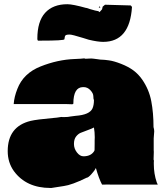

<svg xmlns="http://www.w3.org/2000/svg" viewBox="-20 -887 809 924"><path d="M720.7 -111.8 720.2 -107.4V-97.2Q720.2 -50.8 734.4 -9.3L739.3 1.5H518.6L501 1Q481.4 1 471.2 1.5Q455.6 -27.8 441.4 -78.6Q435.1 -65.4 419.7 -48.6Q404.3 -31.7 397 -31.7Q325.2 3.4 287.1 8.3Q231.4 17.6 227.3 17.6Q223.1 17.6 223.1 17.6Q106.4 17.6 46.9 -63.5Q17.1 -105 17.1 -159.7Q17.1 -278.3 127.4 -305.2Q155.8 -312 236.8 -319.3L252.9 -320.8L275.4 -324.2L280.3 -323.7H292Q308.6 -323.7 317.9 -326.2L344.2 -329.6Q411.6 -334.5 425.3 -365.7Q432.1 -381.3 432.1 -405.3Q429.2 -410.2 429.2 -423.8Q429.2 -437.5 415.3 -452.6Q401.4 -467.8 382.3 -467.8H379.9Q333 -467.8 333 -388.2Q330.6 -384.3 325 -385.3Q319.3 -386.2 297.9 -386.2H45.9Q48.3 -420.9 63.5 -459Q92.3 -534.2 175 -567.1Q257.8 -600.1 339.4 -603L368.7 -604.5L384.3 -606Q387.2 -606 390.1 -604.5H396.5L418.5 -605.5Q425.3 -605.5 449.2 -602.1L463.4 -600.1Q466.8 -599.6 474.1 -599.6Q481.4 -599.6 504.9 -596.4Q528.3 -593.3 563.2 -579.6Q598.1 -565.9 622.3 -547.9Q646.5 -529.8 664.1 -504.4Q697.3 -456.5 708 -400.1Q718.8 -343.8 718.8 -275.4Q722.2 -264.2 722.2 -254.9L719.7 -221.2V-164.6Q720.2 -163.6 720.2 -156.2L719.2 -123V-118.7Q720.7 -116.2 720.7 -111.8ZM435.5 -210.9 436 -226.6Q436 -251 432.1 -273.4Q421.4 -267.6 400.9 -260.3Q380.4 -252.9 368.2 -247.8Q356 -242.7 345.9 -229.7Q335.9 -216.8 335.9 -194.3Q335.9 -171.9 350.3 -153.3Q364.7 -134.8 381.8 -134.8Q418.5 -134.8 434.1 -161.1L435.1 -166L435.5 -196.3ZM474.1 -855 485.4 -864.3 608.9 -860.8Q610.4 -860.4 615.2 -853.5Q604.5 -685.5 476.6 -685.5Q450.2 -685.5 407.2 -695.8L378.9 -704.6Q327.1 -720.7 315.2 -720.7Q303.2 -720.7 298.1 -718.5Q293 -716.3 292 -710.4Q291 -704.6 290 -698Q289.1 -691.4 175.8 -691.4H162.6Q159.7 -694.3 159.7 -700.2Q159.7 -784.2 197.3 -825.4Q234.9 -866.7 304.2 -866.7Q330.1 -866.7 395 -848.6V-849.1Q409.7 -843.8 437.5 -836.4L452.1 -833.5Q454.1 -833.5 459 -828.6L471.2 -842.3Q473.6 -850.6 474.1 -855ZM455.1 -852.1 459.5 -856.9 462.9 -848.6Z"/></svg>

Font: Bowlby One
Style: Regular
Weight: 400
Designer: vernon adams
Foundry: vernon adams
Version: Version 1.001